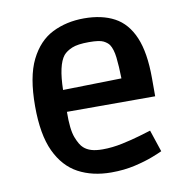

<svg xmlns="http://www.w3.org/2000/svg" viewBox="-72 -669 733 752"><g transform="rotate(-10 294.5 -292.5)"><path d="M312 14Q237 14 181 -16Q125 -46 93.5 -113Q62 -180 62 -293Q62 -410 95 -476.5Q128 -543 184 -571Q240 -599 310 -599Q381 -599 430.5 -572.5Q480 -546 506 -485Q532 -424 532 -322V-250H181Q180 -180 192.5 -147.5Q205 -115 219 -103Q231 -92 249 -86.5Q267 -81 294 -81Q332 -81 372 -89.5Q412 -98 444 -107.5Q476 -117 489 -121L518 -34Q508 -29 478.5 -17.5Q449 -6 406 4Q363 14 312 14ZM211 -471Q183 -436 181 -337L414 -342Q413 -391 409 -425.5Q405 -460 393 -478Q386 -488 370.5 -496Q355 -504 313 -504Q268 -504 245.5 -494.5Q223 -485 211 -471Z"/></g></svg>

Font: Ruda
Style: Bold
Weight: 700
Designer: Mariela Monsalve and Angelina Sanchez
Foundry: Mariela Monsalve and Angelina Sanchez
Version: Version 2.000